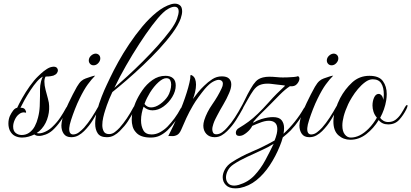

<svg xmlns="http://www.w3.org/2000/svg" viewBox="-20 -745 2251 1051"><path d="M101 8Q80 8 62.5 -0.5Q45 -9 34 -30Q26 -48 26 -69Q26 -91 34 -110Q42 -127 52 -140Q62 -153 74 -155Q83 -175 101.5 -208Q120 -241 143.5 -274Q167 -307 188 -327Q193 -332 205.5 -343.5Q218 -355 234.5 -366Q251 -377 265 -379Q268 -380 273 -380Q285 -380 291 -374Q297 -368 297 -360Q297 -352 291 -344Q285 -336 272 -331Q267 -330 257.5 -328Q248 -326 230 -326Q223 -316 223 -298Q223 -278 229.5 -253Q236 -228 242.5 -204.5Q249 -181 249 -165Q251 -128 237.5 -90.5Q224 -53 195 -27L181 -17Q184 -16 187 -15.5Q190 -15 193 -15Q210 -15 231 -25.5Q252 -36 268 -52Q292 -75 309.5 -101Q327 -127 342 -155Q343 -159 347 -159Q352 -159 352 -151Q352 -147 349 -142Q334 -114 312.5 -83.5Q291 -53 268 -32Q250 -16 229.5 -8.5Q209 -1 195 -1Q185 -1 179 -3Q173 -5 168 -9Q154 -2 136.5 3Q119 8 101 8ZM139 -18Q159 -32 170.5 -54Q182 -76 188 -101Q196 -131 197.5 -163Q199 -195 199 -221V-256Q199 -277 204.5 -299Q210 -321 216 -326Q201 -320 183 -299.5Q165 -279 147 -251.5Q129 -224 114.5 -198Q100 -172 92 -155Q111 -156 118 -144.5Q125 -133 122 -128Q114 -130 111 -130Q96 -130 83 -119Q70 -109 61 -89.5Q52 -70 52 -52Q52 -28 66 -17Q80 -6 99 -6Q121 -6 139 -18Z M370 6Q342 6 329 -12.5Q316 -31 316 -58Q316 -66 317.5 -74.5Q319 -83 321 -92Q332 -132 355.5 -181.5Q379 -231 401 -270Q414 -292 425 -301.5Q436 -311 449 -315.5Q462 -320 480 -326Q485 -328 490 -329Q495 -330 501 -331Q481 -311 460.5 -283Q440 -255 416 -206Q403 -180 390.5 -148Q378 -116 369 -88Q360 -60 359 -44Q358 -25 364 -17Q370 -9 380 -9Q397 -9 412.5 -21Q428 -33 440 -46Q462 -71 481.5 -101Q501 -131 520 -165Q523 -169 525 -169Q529 -169 529 -163Q529 -158 527 -155Q509 -122 489 -89Q469 -56 440 -27Q427 -14 409.5 -4Q392 6 370 6ZM492.2 -387.5Q480.7 -387.5 473.3 -395.4Q466 -403.2 466 -413.7Q466 -428.4 477.5 -439.5Q489.1 -450.5 502.7 -451.5Q514.3 -451.5 521.6 -444.2Q529 -436.8 529 -425.3Q529 -411.6 518 -399.6Q506.9 -387.5 492.2 -387.5Z M565 6Q529 6 515 -15Q501 -36 501 -68Q501 -101 511.5 -140Q522 -179 536.5 -216Q551 -253 564.5 -281Q578 -309 583 -320Q601 -358 627.5 -406Q654 -454 687.5 -504Q721 -554 758.5 -599Q796 -644 836.5 -677Q877 -710 917 -722Q928 -725 937 -725Q954 -725 965.5 -715.5Q977 -706 977 -683Q977 -667 969 -643Q956 -608 925 -565.5Q894 -523 852 -477.5Q810 -432 763.5 -388Q717 -344 673 -306Q629 -268 595 -241Q586 -222 578.5 -204Q571 -186 565 -169Q562 -160 556 -142Q550 -124 545 -102Q540 -80 540 -60Q540 -40 548 -25.5Q556 -11 577 -11Q594 -11 608.5 -22Q623 -33 635 -46Q677 -94 710 -157Q714 -164 716 -164Q718 -164 718 -158Q718 -149 714 -139Q695 -104 679.5 -80Q664 -56 635 -27Q622 -14 604.5 -4Q587 6 565 6ZM606 -264Q637 -291 678 -328.5Q719 -366 762 -409Q805 -452 843.5 -495Q882 -538 910.5 -576Q939 -614 949 -642Q958 -668 958 -682Q958 -708 935 -708Q922 -708 904 -698.5Q886 -689 871 -674Q846 -650 812.5 -605.5Q779 -561 742 -504Q705 -447 669.5 -385Q634 -323 606 -264Z M805 8Q747 8 723 -22Q711 -35 706 -53Q701 -71 701 -90Q701 -114 707 -138.5Q713 -163 722 -184Q736 -217 759 -250.5Q782 -284 814.5 -307Q847 -330 886 -330Q912 -330 927 -317Q942 -304 942 -277Q942 -246 923 -214.5Q904 -183 875 -162Q846 -141 815 -141Q787 -141 766 -161Q760 -145 756 -125.5Q752 -106 752 -86Q752 -55 764.5 -32Q777 -9 810 -9Q834 -9 856.5 -21.5Q879 -34 897 -52Q917 -73 935 -97Q953 -121 970 -153Q972 -156 973 -156Q977 -156 977 -147Q977 -141 973 -134Q958 -107 938 -79.5Q918 -52 897 -32Q878 -14 856 -3Q834 8 805 8ZM771 -176Q778 -166 787.5 -161.5Q797 -157 807 -157Q831 -157 857 -175.5Q883 -194 899 -219Q906 -230 911.5 -248Q917 -266 917 -282Q917 -296 911.5 -306.5Q906 -317 890 -317Q872 -317 847.5 -295Q823 -273 801 -238Q794 -226 785.5 -210Q777 -194 771 -176Z M1155 6Q1126 6 1109.5 -12Q1093 -30 1093 -57Q1093 -70 1098 -87Q1112 -131 1142.5 -174.5Q1173 -218 1193 -261Q1200 -275 1200 -286Q1200 -297 1193.5 -302.5Q1187 -308 1178 -308Q1165 -308 1145.5 -297.5Q1126 -287 1101 -258Q1086 -240 1067 -214Q1048 -188 1036 -167Q1016 -133 1000 -98.5Q984 -64 972 -35Q962 -12 948 -5.5Q934 1 921 0Q908 -1 901 0Q929 -55 956 -116Q983 -177 1002 -238Q1011 -266 1017 -292.5Q1023 -319 1022 -327V-329Q1022 -337 1030 -333Q1043 -326 1048 -312.5Q1053 -299 1053 -282Q1053 -263 1048 -241.5Q1043 -220 1036 -203Q1049 -221 1064 -239.5Q1079 -258 1097 -275Q1118 -296 1142 -311.5Q1166 -327 1194 -327Q1221 -327 1233.5 -315Q1246 -303 1246 -283Q1246 -262 1234 -235Q1221 -204 1202.5 -173Q1184 -142 1169 -113Q1166 -107 1159.5 -94.5Q1153 -82 1148 -67Q1146 -60 1144 -52.5Q1142 -45 1142 -37Q1142 -27 1146.5 -18.5Q1151 -10 1164 -10Q1181 -10 1196.5 -21.5Q1212 -33 1223 -46Q1246 -71 1265.5 -101.5Q1285 -132 1304 -166Q1307 -170 1308 -170Q1312 -170 1312 -161Q1312 -155 1310 -152Q1292 -119 1272 -87.5Q1252 -56 1223 -27Q1210 -14 1193 -4Q1176 6 1155 6Z M1293 284Q1286 285 1280 285.5Q1274 286 1268 286Q1234 286 1216.5 268Q1199 250 1199 225Q1199 204 1211.5 181.5Q1224 159 1249 143Q1298 111 1360.5 84.5Q1423 58 1483 24Q1486 16 1489.5 6.5Q1493 -3 1495 -13Q1498 -27 1498 -38Q1498 -62 1485.5 -73Q1473 -84 1452 -84Q1429 -84 1400 -72Q1392 -69 1382 -65Q1372 -61 1361 -56Q1351 -36 1331.5 -20Q1312 -4 1299 -2Q1296 -1 1290 -1Q1271 -1 1271 -18Q1271 -35 1289 -45Q1316 -61 1340.5 -79Q1365 -97 1391.5 -122.5Q1418 -148 1452 -186Q1473 -210 1495.5 -232.5Q1518 -255 1541 -276Q1534 -278 1519 -279.5Q1504 -281 1488.5 -283Q1473 -285 1464 -286Q1458 -287 1452.5 -287Q1447 -287 1442 -287Q1420 -287 1401.5 -279.5Q1383 -272 1367 -250Q1354 -232 1337.5 -202.5Q1321 -173 1296 -129Q1293 -123 1290 -123Q1286 -123 1286 -130Q1286 -135 1290 -142Q1310 -176 1322 -202Q1334 -228 1352 -259Q1366 -284 1380.5 -299.5Q1395 -315 1419 -321Q1427 -323 1435.5 -324Q1444 -325 1453 -325Q1473 -325 1492.5 -323Q1512 -321 1528 -321Q1536 -321 1553.5 -321.5Q1571 -322 1588 -323.5Q1605 -325 1611 -328Q1619 -325 1619 -314Q1619 -301 1606 -285.5Q1593 -270 1567 -273Q1542 -257 1512 -227Q1482 -197 1461 -175Q1453 -166 1436 -150Q1419 -134 1400.5 -115Q1382 -96 1367 -78Q1367 -77 1366.5 -76Q1366 -75 1366 -73Q1385 -85 1410 -93Q1430 -99 1445.5 -101.5Q1461 -104 1474 -104Q1508 -104 1521.5 -87Q1535 -70 1535 -44Q1535 -30 1532 -13Q1565 -43 1594 -79.5Q1623 -116 1642 -150Q1651 -164 1658 -164Q1660 -164 1660 -161Q1660 -157 1656 -150Q1638 -118 1617 -87.5Q1596 -57 1571 -31Q1553 -13 1528 7Q1525 18 1521 30Q1517 42 1512 54Q1489 111 1456.5 160Q1424 209 1383.5 241.5Q1343 274 1293 284ZM1287 267Q1338 252 1372.5 215.5Q1407 179 1432 132.5Q1457 86 1478 42Q1454 58 1413.5 76.5Q1373 95 1331 114.5Q1289 134 1258 155Q1237 169 1227 188.5Q1217 208 1217 226Q1217 245 1228.5 258Q1240 271 1262 271Q1267 271 1273.5 270Q1280 269 1287 267Z M1673 6Q1645 6 1632 -12.5Q1619 -31 1619 -58Q1619 -66 1620.5 -74.5Q1622 -83 1624 -92Q1635 -132 1658.5 -181.5Q1682 -231 1704 -270Q1717 -292 1728 -301.5Q1739 -311 1752 -315.5Q1765 -320 1783 -326Q1788 -328 1793 -329Q1798 -330 1804 -331Q1784 -311 1763.5 -283Q1743 -255 1719 -206Q1706 -180 1693.5 -148Q1681 -116 1672 -88Q1663 -60 1662 -44Q1661 -25 1667 -17Q1673 -9 1683 -9Q1700 -9 1715.5 -21Q1731 -33 1743 -46Q1765 -71 1784.5 -101Q1804 -131 1823 -165Q1826 -169 1828 -169Q1832 -169 1832 -163Q1832 -158 1830 -155Q1812 -122 1792 -89Q1772 -56 1743 -27Q1730 -14 1712.5 -4Q1695 6 1673 6ZM1795.2 -387.5Q1783.7 -387.5 1776.3 -395.4Q1769 -403.2 1769 -413.7Q1769 -428.4 1780.5 -439.5Q1792.1 -450.5 1805.7 -451.5Q1817.3 -451.5 1824.6 -444.2Q1832 -436.8 1832 -425.3Q1832 -411.6 1821 -399.6Q1809.9 -387.5 1795.2 -387.5Z M1898 20Q1860 20 1832.5 -4.5Q1805 -29 1805 -80Q1805 -112 1816.5 -146.5Q1828 -181 1842 -208Q1868 -257 1907.5 -293.5Q1947 -330 2002 -330Q2055 -330 2076 -301Q2097 -272 2097 -230Q2097 -213 2094 -195Q2086 -146 2061 -100Q2068 -90 2079.5 -83.5Q2091 -77 2105 -77Q2129 -77 2146 -90Q2163 -103 2175.5 -122.5Q2188 -142 2197 -159Q2203 -170 2208 -170Q2211 -170 2211 -166Q2211 -162 2205 -148Q2188 -114 2165 -89Q2142 -64 2105 -64Q2071 -64 2053 -88Q2025 -42 1985 -11Q1945 20 1898 20ZM1900 8Q1949 8 1997 -40Q2011 -54 2022.5 -69.5Q2034 -85 2043 -101Q2030 -116 2024.5 -133.5Q2019 -151 2019 -167Q2019 -192 2028 -211.5Q2037 -231 2053 -231Q2061 -231 2068.5 -223Q2076 -215 2078 -198Q2081 -212 2081 -228Q2081 -266 2067 -288.5Q2053 -311 2020 -311Q2000 -311 1979 -295.5Q1958 -280 1939.5 -258Q1921 -236 1907 -213Q1893 -190 1886 -175Q1869 -138 1861.5 -109Q1854 -80 1854 -58Q1854 -26 1867.5 -9Q1881 8 1900 8Z"/></svg>

Font: MonteCarlo
Style: Regular
Weight: 400
Designer: Robert E. Leuschke
Foundry: Robert E. Leuschke
Version: Version 1.010; ttfautohint (v1.8.3)